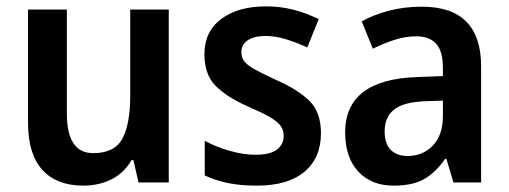

<svg xmlns="http://www.w3.org/2000/svg" viewBox="-20 -573 1600 603"><path d="M510 -543V0H415L399 -70H393Q369 -29 329.5 -9.5Q290 10 242 10Q158 10 113 -39.5Q68 -89 68 -188V-543H190V-216Q190 -92 273 -92Q340 -92 364.5 -138Q389 -184 389 -272V-543Z M988 -155Q988 -77 936 -33.5Q884 10 787 10Q736 10 696.5 2Q657 -6 623 -22V-131Q657 -112 700.5 -99.5Q744 -87 782 -87Q828 -87 849.5 -103Q871 -119 871 -147Q871 -164 861.5 -177.5Q852 -191 828 -205Q804 -219 760 -238Q694 -267 658 -302.5Q622 -338 622 -403Q622 -474 675 -513.5Q728 -553 815 -553Q861 -553 901.5 -542.5Q942 -532 981 -513L945 -424Q913 -439 879 -449.5Q845 -460 815 -460Q778 -460 758 -446.5Q738 -433 738 -409Q738 -392 748 -379.5Q758 -367 782 -354Q806 -341 849 -321Q915 -292 951.5 -256.5Q988 -221 988 -155Z M1305 -552Q1491 -552 1491 -364V0H1404L1382 -74H1378Q1348 -31 1312 -10.5Q1276 10 1216 10Q1146 10 1105 -34.5Q1064 -79 1064 -157Q1064 -323 1289 -331L1371 -334V-359Q1371 -413 1349.5 -436Q1328 -459 1287 -459Q1254 -459 1219.5 -448Q1185 -437 1151 -420L1116 -506Q1154 -527 1202 -539.5Q1250 -552 1305 -552ZM1314 -255Q1245 -252 1216.5 -228Q1188 -204 1188 -161Q1188 -121 1207.5 -102Q1227 -83 1260 -83Q1307 -83 1339 -115.5Q1371 -148 1371 -209V-257Z"/></svg>

Font: Noto Sans Khmer SemiCondensed SemiBold
Style: Regular
Weight: 600
Width: 4
Designer: Danh Hong and the Monotype Design Team
Foundry: Monotype Imaging Inc.
Version: Version 2.004; ttfautohint (v1.8.4.7-5d5b)